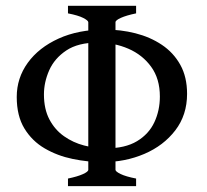

<svg xmlns="http://www.w3.org/2000/svg" viewBox="-20 -635 706 655"><path d="M618.2 -314.9Q618.2 -242.7 578.1 -190.4Q538.1 -138.2 472.7 -110.1Q407.2 -82 331.1 -82Q279.8 -82 227.8 -92.8Q175.8 -103.5 132.6 -128.7Q89.4 -153.8 63.2 -196.8Q37.1 -239.7 37.1 -304.2Q37.1 -368.7 74.7 -420.7Q112.3 -472.7 179.9 -503.4Q247.6 -534.2 337.9 -534.2Q391.6 -534.2 441.9 -521.5Q492.2 -508.8 532 -482.2Q571.8 -455.6 595 -414.1Q618.2 -372.6 618.2 -314.9ZM211.9 0V-25.9Q244.6 -32.7 262.9 -41Q281.2 -49.3 281.2 -55.7V-559.1Q281.2 -564.9 264.2 -573.7Q247.1 -582.5 211.9 -589.4V-615.2H444.3V-589.4Q411.1 -582.5 392.6 -574.2Q374 -565.9 374 -559.1V-55.7Q374 -49.8 391.6 -41.3Q409.2 -32.7 444.3 -25.9V0ZM525.4 -305.7Q525.4 -366.2 495.8 -407Q466.3 -447.8 418 -468.8Q369.6 -489.7 313 -489.7Q246.6 -489.7 206.3 -462.9Q166 -436 147.9 -395.3Q129.9 -354.5 129.9 -313Q129.9 -262.7 148.7 -227.3Q167.5 -191.9 198.5 -170.2Q229.5 -148.4 266.8 -138.7Q304.2 -128.9 341.8 -128.9Q406.7 -128.9 447.3 -153.3Q487.8 -177.7 506.6 -218Q525.4 -258.3 525.4 -305.7Z"/></svg>

Font: Gentium Book Plus
Style: Regular
Weight: 400
Designer: Victor Gaultney, Annie Olsen, Iska Routamaa, Becca Hirsbrunner
Foundry: SIL International
Version: Version 6.101